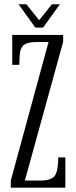

<svg xmlns="http://www.w3.org/2000/svg" viewBox="-20 -860 350 880"><path d="M29.5 0V-32.5L202.5 -667.5H152Q113.5 -667.5 95.8 -658.2Q78 -649 73.2 -626.2Q68.5 -603.5 68.5 -563H36V-700H269.5V-668.5L94 -32.5H164Q216 -32.5 231.5 -55Q247 -77.5 247 -138.5H279.5V0ZM142 -733.5 65 -840.5H101L159.5 -767.5L218 -840.5H254.5L177.5 -733.5Z"/></svg>

Font: Imbue 10pt Light
Style: Regular
Weight: 300
Designer: Tyler Finck
Foundry: Etcetera Type Company
Version: Version 1.102; ttfautohint (v1.8.3)